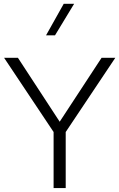

<svg xmlns="http://www.w3.org/2000/svg" viewBox="-20 -963 611 983"><path d="M500 -667H570.3L316.4 -287.1V0H254.4V-287.1L1 -667H71.8L285.6 -339.8ZM306.2 -943.4H359.4L261.7 -782.2H215.8Z"/></svg>

Font: Estedad-FD Light
Style: Regular
Weight: 300
Designer: Amin Abedi
Version: Version 7.3